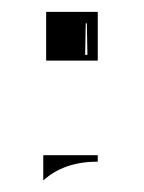

<svg xmlns="http://www.w3.org/2000/svg" viewBox="-20 -362 245 327"><path d="M53.7 -54.7V-97.7H146.5V-86.7Q89.1 -86.7 53.7 -54.7ZM58.6 -258.8V-341.8H146.5V-258.8ZM125 -268.6H128.9L127.9 -322.3H126Z"/></svg>

Font: AgreloyInT3
Style: Medium
Weight: 400
Designer: gluk
Foundry: gluk
Version: Version 0.27